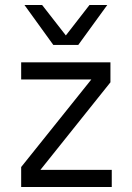

<svg xmlns="http://www.w3.org/2000/svg" viewBox="-20 -750 528 770"><path d="M64.9 -80.1 346.2 -431.2H64.9V-500H422.9V-419.9L142.1 -68.8H428.2V0H64.9ZM78.1 -730H148.9L244.1 -607.9L338.9 -730H410.2L293.9 -569.8H193.8Z"/></svg>

Font: TASA Orbiter Text
Style: Regular
Weight: 400
Designer: Weizhong Zhang
Version: Version 1.000;Glyphs 3.1.2 (3151)